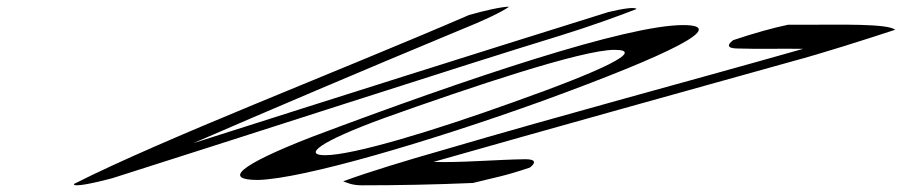

<svg xmlns="http://www.w3.org/2000/svg" viewBox="-20 -540 2696 574"><path d="M1382 -495C986 -324 472 -127 201 10C198 21 262 7 315 -7C678 -122 1371 -347 1653 -433C1741 -460 1832 -493 1883 -513C1879 -520 1841 -514 1799 -504C1405 -381 975 -245 558 -112C770 -204 1066 -330 1355 -450C1425 -478 1482 -505 1502 -520C1480 -520 1427 -508 1382 -495Z M913 -131C689 -44 649 -2 751 -2C885 -5 1265 -117 1601 -238C1988 -379 2160 -465 2022 -465C1854 -465 1383 -308 913 -131ZM1131 -188C1386 -279 1719 -391 1817 -391C1911 -391 1784 -330 1513 -234C1277 -149 1036 -76 952 -76C888 -76 928 -114 1131 -188Z M1006 2C1019 7 1033 14 1063 14C1168 14 1279 12 1394 7C1452 -8 1484 -12 1564 -39C1581 -52 1584 -64 1551 -64C1467 -63 1354 -53 1276 -56C1638 -159 1995 -258 2350 -357C2436 -380 2568 -422 2656 -451C2635 -470 2486 -466 2392 -466H2336C2296 -458 2231 -440 2172 -420C2153 -406 2153 -395 2186 -395C2245 -393 2319 -395 2381 -394C2011 -289 1681 -202 1296 -89C1201 -62 1082 -26 1006 2Z"/></svg>

Font: Snowfall
Style: UltraObl
Weight: 400
Designer: Jasper
Foundry: Cannot Into Space Fonts
Version: Version 0.9